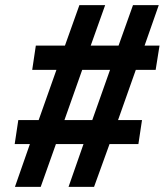

<svg xmlns="http://www.w3.org/2000/svg" viewBox="-20 -725 640 745"><path d="M38 0 96 -166H37L51 -259H130L199 -454H105L119 -548H232L288 -705H388L332 -548H440L496 -705H596L541 -548H599L584 -454H507L438 -259H531L517 -166H405L345 0H246L304 -166H197L138 0ZM230 -259H338L407 -454H299Z"/></svg>

Font: Nunito Sans ExtraBold
Style: Italic
Weight: 800
Italic angle: -9°
Designer: Vernon Adams
Foundry: Vernon Adams
Version: Version 3.006; ttfautohint (v1.8.3)